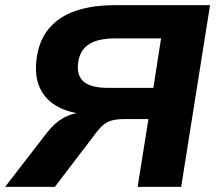

<svg xmlns="http://www.w3.org/2000/svg" viewBox="-30 -725 851 745"><path d="M-10 0 152 -210Q183 -249 216 -267.5Q249 -286 285 -288L322 -289L323 -280Q249 -283 199 -308.5Q149 -334 126 -381Q103 -428 112 -497Q121 -568 160 -614.5Q199 -661 264 -683Q329 -705 417 -705H785L673 0H504L546 -263H454Q427 -263 407.5 -258.5Q388 -254 374 -243Q360 -232 346 -214L183 0ZM391 -384H565L595 -576H417Q349 -576 314 -552.5Q279 -529 273 -480Q267 -432 295 -408Q323 -384 391 -384Z"/></svg>

Font: Nunito Sans 10pt SemiExpanded ExtraBold
Style: Italic
Weight: 800
Width: 6
Italic angle: -9°
Designer: Vernon Adams
Foundry: Vernon Adams
Version: Version 3.101;gftools[0.9.27]